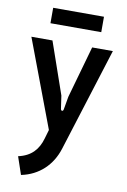

<svg xmlns="http://www.w3.org/2000/svg" viewBox="-97 -730 663 1005"><g transform="rotate(10 234.5 -227.5)"><path d="M56 124 88 218C182 199 248 135 276 46L449 -504H339L261 -228L249 -159C247 -147 236 -147 234 -159L224 -228L128 -504H16L191 -39L177 9C160 68 125 109 56 124ZM102 -591H372V-673H102Z"/></g></svg>

Font: Finlandica Medium
Style: Regular
Weight: 500
Designer: Niklas Ekholm, Juho Hiilivirta, Jaakko Suomalainen
Foundry: Helsinki Type Studio
Version: Version 2.000;Glyphs 3.2 (3202)